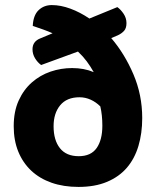

<svg xmlns="http://www.w3.org/2000/svg" viewBox="-20 -721 616 756"><path d="M418 -571Q471 -509 505.5 -428Q540 -347 540 -256Q540 -196 525 -146Q510 -96 479.5 -60.5Q449 -25 401.5 -5Q354 15 289 15Q230 15 183 -1.5Q136 -18 103 -49Q70 -80 52 -124Q34 -168 34 -224Q34 -282 53.5 -325Q73 -368 105.5 -396.5Q138 -425 179 -439Q220 -453 264 -453Q311 -453 349 -437Q336 -460 321.5 -479.5Q307 -499 287 -518L142 -465Q128 -475 118 -491.5Q108 -508 108 -527Q108 -558 139 -570L187 -590Q169 -598 149.5 -605Q130 -612 109 -619Q111 -661 132 -681Q153 -701 184 -701Q219 -701 257 -687Q295 -673 332 -648L442 -693Q455 -684 466.5 -667Q478 -650 478 -630Q478 -610 468.5 -599.5Q459 -589 444 -582ZM383 -226Q383 -247 381 -266Q379 -285 375 -302Q358 -319 337 -328.5Q316 -338 293 -338Q243 -338 217 -306.5Q191 -275 191 -224Q191 -169 216 -137.5Q241 -106 290 -106Q338 -106 360.5 -138Q383 -170 383 -226Z"/></svg>

Font: Baloo Bhai 2
Style: Bold
Weight: 700
Designer: Supriya Tembe, Noopur Datye and Ek Type
Foundry: Ek Type
Version: Version 1.640;PS 1.000;hotconv 16.6.51;makeotf.lib2.5.65220;